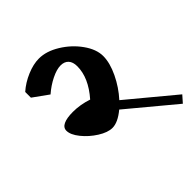

<svg xmlns="http://www.w3.org/2000/svg" viewBox="-201 -969 1141 1141"><g transform="rotate(-45 369.5 -398.5)"><path d="M410 -244Q351 -195 305 -195Q266 -195 217 -226Q168 -257 133.5 -300Q99 -343 99 -377Q99 -403 126.5 -416Q154 -429 206 -429Q267 -429 330 -408Q416 -506 416 -602Q416 -638 398.5 -657Q381 -676 349 -676Q316 -676 270.5 -653.5Q225 -631 185 -596L89 -665V-713Q131 -750 185.5 -773Q240 -796 287 -796Q349 -796 415 -755.5Q481 -715 524.5 -654Q568 -593 568 -536Q568 -479 534.5 -409Q501 -339 450 -283L739 -43L702 -1Z"/></g></svg>

Font: Inknut Antiqua SemiBold
Style: Regular
Weight: 600
Designer: Claus Eggers Sørensen
Foundry: Claus Eggers Sørensen
Version: Version 1.003; ttfautohint (v1.8.2) -l 8 -r 50 -G 200 -x 14 